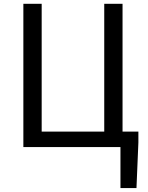

<svg xmlns="http://www.w3.org/2000/svg" viewBox="-20 -753 757 983"><path d="M607.4 -79.1H688.5V-23.4L678.7 210H596.7V0H99.6V-733.4H193.4V-79.1H513.7V-733.4H607.4Z"/></svg>

Font: GenYoGothic TW TTF Regular
Style: Regular
Weight: 400
Version: Version 1.300